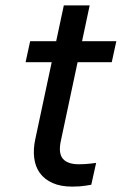

<svg xmlns="http://www.w3.org/2000/svg" viewBox="-20 -683 457 713"><path d="M248 10Q205 10 175 -3.5Q145 -17 128 -40.5Q111 -64 107 -96.5Q103 -129 111 -166L217 -663H313L206 -160Q196 -114 213.5 -93.5Q231 -73 273 -73Q295 -73 316 -75.5Q337 -78 337 -78L319 3Q319 3 298 6.5Q277 10 248 10ZM395 -452H75L92 -530H412Z"/></svg>

Font: Be Vietnam Pro Variable Thin
Style: Italic
Weight: 100
Italic angle: -12°
Designer: Lam Bao, Tony Le, Vietanh Nguyen
Foundry: Yellow Type Foundry
Version: Version 1.002